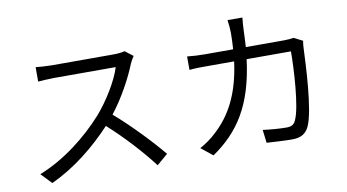

<svg xmlns="http://www.w3.org/2000/svg" viewBox="-79 -978 2157 1195"><g transform="rotate(-10 1000.0 -380.0)"><path d="M800 -669 749 -708C733 -703 707 -700 674 -700C637 -700 328 -700 288 -700C258 -700 201 -704 187 -706V-615C198 -616 253 -620 288 -620C323 -620 642 -620 678 -620C653 -537 580 -419 512 -342C409 -227 261 -108 100 -45L164 22C312 -45 447 -155 554 -270C656 -179 762 -62 829 27L899 -33C834 -112 712 -242 607 -332C678 -422 741 -539 775 -625C781 -639 794 -661 800 -669Z M1855 -579 1799 -607C1782 -604 1762 -602 1735 -602H1497C1499 -635 1501 -669 1502 -705C1503 -729 1505 -764 1508 -787H1414C1418 -763 1421 -726 1421 -704C1421 -668 1419 -634 1417 -602H1241C1203 -602 1162 -604 1127 -608V-523C1162 -527 1203 -527 1242 -527H1410C1383 -321 1311 -196 1212 -106C1182 -77 1141 -49 1109 -32L1182 27C1349 -88 1453 -240 1489 -527H1769C1769 -420 1756 -174 1718 -98C1707 -73 1689 -65 1660 -65C1618 -65 1565 -69 1511 -76L1521 7C1573 10 1631 14 1682 14C1737 14 1769 -5 1789 -47C1834 -143 1846 -434 1850 -530C1850 -543 1852 -562 1855 -579Z"/></g></svg>

Font: Source Han Sans JP
Style: Regular
Weight: 400
Designer: Ryoko NISHIZUKA 西塚涼子 (kana, bopomofo & ideographs); Paul D. Hunt (Latin, Greek & Cyrillic); Sandoll Communications 산돌커뮤니
Foundry: Adobe
Version: Version 2.004;hotconv 1.0.118;makeotfexe 2.5.65603